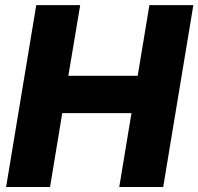

<svg xmlns="http://www.w3.org/2000/svg" viewBox="-20 -748 793 768"><path d="M4.4 0 125 -727.5H300.8L253.4 -444.8H530.8L577.6 -727.5H753.4L632.8 0H457L505.9 -295.4H229L180.2 0Z"/></svg>

Font: Inter Display ExtraBold
Style: Italic
Weight: 800
Italic angle: -9.39999°
Designer: Rasmus Andersson
Foundry: rsms
Version: Version 4.000;git-a52131595